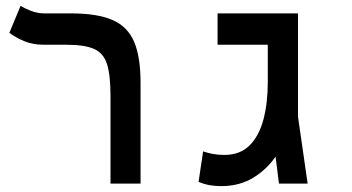

<svg xmlns="http://www.w3.org/2000/svg" viewBox="-20 -632 1212 661"><path d="M463.9 -347.2V0H360.4V-302.7Q360.4 -373.5 348.4 -411.4Q336.4 -449.2 303.7 -463.6Q271 -478 208 -478H130.4Q92.3 -478 63 -490.5Q33.7 -502.9 12.2 -519L50.8 -611.8Q62 -604.5 85.2 -595.2Q108.4 -585.9 132.8 -585.9H224.1Q315.4 -585.9 367.7 -563Q419.9 -540 441.9 -487.8Q463.9 -435.5 463.9 -347.2Z M741.7 8.8Q721.2 8.8 702.4 5.6Q683.6 2.4 663.6 -5.9L679.2 -110.8Q694.8 -105.5 712.6 -102.1Q730.5 -98.6 752.4 -98.6Q806.2 -98.6 839.1 -131.3Q872.1 -164.1 887 -220.9Q901.9 -277.8 901.9 -349.6V-392.1H1003.9L1002 -336.9Q1001 -272 983.6 -210.2Q966.3 -148.4 933.1 -98.9Q899.9 -49.3 852.1 -20.3Q804.2 8.8 741.7 8.8ZM940.4 0 901.9 -305.2V-585.9H1005.9V-230.5L1039.1 0ZM729 -478V-585.9H991.2V-478Z"/></svg>

Font: Cascadia Mono Medium
Style: Regular
Weight: 500
Monospace: yes
Designer: Aaron Bell
Foundry: Saja Typeworks
Version: Version 2407.024